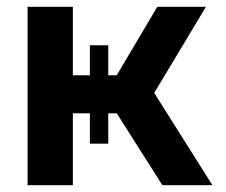

<svg xmlns="http://www.w3.org/2000/svg" viewBox="-20 -544 665 564"><path d="M433 -271 604 0H457L323 -211H298V-122H244V-211H194V0H61V-524H194V-323H244V-411H298V-323H323L442 -524H585Z"/></svg>

Font: Raleway-v4020
Style: Bold
Weight: 700
Designer: Matt McInerney, Pablo Impallari, Rodrigo Fuenzalida
Foundry: Matt McInerney, Pablo Impallari, Rodrigo Fuenzalida
Version: Version 4.020;PS 004.020;hotconv 1.0.88;makeotf.lib2.5.64775